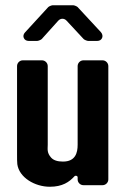

<svg xmlns="http://www.w3.org/2000/svg" viewBox="-20 -706 479 732"><path d="M276 -30V-22C276 -10 286 0 298 0H371C383 0 393 -10 393 -22V-454C393 -466 383 -476 371 -476H298C286 -476 276 -466 276 -454V-154C276 -124 268 -90 220 -90C199 -90 184 -95 175 -105C158 -124 162 -138 162 -154V-454C162 -466 152 -476 140 -476H67C55 -476 45 -466 45 -454V-118C45 -101 45 -89 46 -80C53 -29 113 6 170 6C218 6 244 -12 264 -34C268 -38 276 -36 276 -30ZM234 -627 299 -557C302 -554 312 -550 316 -550H351C369 -550 377 -569 365 -583L276 -679C273 -682 263 -686 259 -686H181C177 -686 167 -682 164 -679L75 -582C63 -569 71 -550 89 -550H122C126 -550 136 -554 139 -557L202 -627C211 -637 225 -637 234 -627Z"/></svg>

Font: DIN Rundschrift
Style: Breit
Weight: 400
Width: 7
Version: Version 1.027